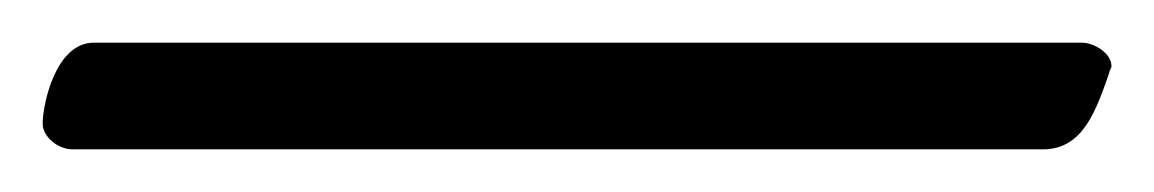

<svg xmlns="http://www.w3.org/2000/svg" viewBox="-20 112 541 90"><path d="M24 132C6 132 0 161 0 170C0 176 7 182 14 182H469C488 182 494 163 500 146C500 145 501 144 501 143C501 137 493 132 487 132Z"/></svg>

Font: EB Garamond 12
Style: Regular
Weight: 400
Version: Version 0.016+